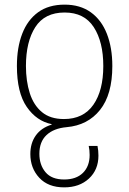

<svg xmlns="http://www.w3.org/2000/svg" viewBox="-20 -559 558 829"><path d="M259 -539Q326 -539 372 -506Q418 -473 441.5 -413Q465 -353 465 -274Q465 -151 412 -84.5Q359 -18 268 -10Q212 -5 181 24Q150 53 150 105Q150 153 176.5 184.5Q203 216 257 216Q309 216 338 187.5Q367 159 367 110Q367 99 366 89.5Q365 80 363 71H401Q405 91 405 113Q405 174 364 212Q323 250 257 250Q188 250 149.5 208.5Q111 167 111 106Q111 59 134.5 26Q158 -7 203 -21V-23Q138 -36 95.5 -97.5Q53 -159 53 -274Q53 -354 76 -413.5Q99 -473 144.5 -506Q190 -539 259 -539ZM259 -505Q173 -505 132.5 -442Q92 -379 92 -274Q92 -209 108.5 -157Q125 -105 161 -75Q197 -45 256 -45Q340 -45 383 -106.5Q426 -168 426 -274Q426 -378 385 -441.5Q344 -505 259 -505Z"/></svg>

Font: Noto Sans Georgian SemiCondensed ExtraLight
Style: Regular
Weight: 200
Width: 4
Designer: Monotype Design Team, Akaki Razmadze
Foundry: Google LLC
Version: Version 2.005; ttfautohint (v1.8.4.7-5d5b)